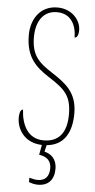

<svg xmlns="http://www.w3.org/2000/svg" viewBox="-62 -761 506 1019"><g transform="rotate(5 191.0 -251.0)"><path d="M180 222C235 222 266 189 266 130C266 76 233 52 200 44L208 9C295 1 340 -62 340 -172C340 -284 277 -328 204 -376C127 -425 91 -463 91 -557C91 -638 127 -699 202 -699C270 -699 306 -648 306 -573C317 -573 327 -584 327 -614C327 -664 283 -724 202 -724C113 -724 63 -653 63 -565C63 -447 118 -398 187 -353C276 -296 312 -264 312 -163C312 -65 269 -15 190 -15C105 -15 71 -88 67 -168C51 -168 48 -140 48 -124C48 -65 87 7 183 10L173 63C215 69 238 90 238 130C238 176 214 197 177 197C165 197 149 194 132 189V212C149 219 164 222 180 222Z"/></g></svg>

Font: Noto Serif Hebrew ExtraCondensed Thin
Style: Regular
Weight: 100
Width: 2
Designer: Monotype Design Team
Foundry: Monotype Imaging Inc.
Version: Version 2.004